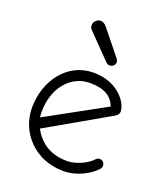

<svg xmlns="http://www.w3.org/2000/svg" viewBox="-138 -839 796 931"><g transform="rotate(20 260.5 -373.5)"><path d="M471 -90C471 -105 460 -116 445 -116C438 -116 431 -113 427 -108C400 -77 342 -52 299 -52C218 -52 159 -86 122 -155L440 -337C456 -346 462 -355 462 -366C462 -409 404 -499 275 -499C139 -499 51 -376 51 -238C51 -114 147 0 300 0C361 0 429 -32 464 -72C468 -76 471 -83 471 -90ZM275 -446C350 -446 390 -420 408 -373L104 -206C102 -217 102 -226 102 -237C102 -353 173 -446 275 -446ZM315 -567C320 -562 326 -558 334 -558C348 -558 362 -569 362 -584C362 -590 360 -595 355 -602L250 -732C243 -740 232 -747 221 -747C203 -747 186 -731 186 -713C186 -703 190 -695 197 -688Z"/></g></svg>

Font: Comic Neue
Style: Normal
Weight: 400
Designer: Craig Rozynski
Foundry: Craig Rozynski
Version: Version 2.003